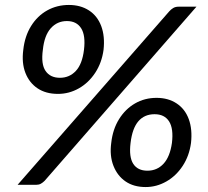

<svg xmlns="http://www.w3.org/2000/svg" viewBox="-20 -746 840 775"><path d="M398 -545Q391 -493 364.5 -452.5Q338 -412 298.5 -389.5Q259 -367 214 -367Q165 -367 131.5 -389.5Q98 -412 82.5 -452Q67 -492 74 -545Q80 -600 105.5 -641Q131 -682 170.5 -704Q210 -726 258 -726Q305 -726 339 -704Q373 -682 388.5 -641Q404 -600 398 -545ZM319 -545Q326 -603 307.5 -632Q289 -661 250 -661Q211 -661 185 -632Q159 -603 153 -545Q145 -487 164 -459.5Q183 -432 222 -432Q260 -432 286 -459.5Q312 -487 319 -545ZM51 0 663 -700Q670 -708 679 -713.5Q688 -719 701 -719H773L160 -16Q153 -9 145 -4.5Q137 0 126 0ZM751 -169Q744 -117 717.5 -76.5Q691 -36 651.5 -13.5Q612 9 568 9Q520 9 487 -13.5Q454 -36 438 -76.5Q422 -117 429 -169Q435 -224 460.5 -265Q486 -306 525 -328.5Q564 -351 612 -351Q659 -351 693 -328.5Q727 -306 742 -265Q757 -224 751 -169ZM674 -169Q681 -227 662.5 -256Q644 -285 604 -285Q563 -285 538.5 -256.5Q514 -228 507 -169Q500 -112 518 -84.5Q536 -57 575 -57Q614 -57 640 -85Q666 -113 674 -169Z"/></svg>

Font: Aleo Medium
Style: Italic
Weight: 500
Italic angle: -7°
Designer: Alessio Laiso
Foundry: Alessio Laiso
Version: Version 2.001;gftools[0.9.29]